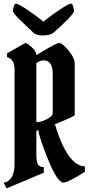

<svg xmlns="http://www.w3.org/2000/svg" viewBox="-30 -1004 487 1056"><path d="M209 -672Q191 -672 170 -657V-332Q196 -332 228 -348.5Q260 -365 260 -383V-598Q260 -672 209 -672ZM50 -102V-620Q50 -681 9 -689V-711L110 -768Q130 -760 150 -739Q170 -718 170 -701Q280 -768 296 -768Q312 -768 346.5 -727Q381 -686 381 -653V-372Q381 -364 272 -321Q318 -166 380 -112Q408 -89 437 -89V-59Q344 0 319 0Q286 0 235.5 -124Q185 -248 181 -288L170 -285V-154Q170 -117 178 -101Q186 -85 211 -85V-54L6 32L-10 0Q12 0 32 -26Q50 -51 50 -102ZM264 -824Q244 -809 206.5 -809Q169 -809 154 -824Q142 -836 114 -862Q86 -888 72 -902Q41 -935 41 -943.5Q41 -952 44 -962Q50 -984 57 -984Q69 -984 115.5 -953.5Q162 -923 209 -885Q256 -923 302.5 -953.5Q349 -984 361 -984Q368 -984 372.5 -968Q377 -952 377 -942Q377 -932 336 -891Q295 -850 264 -824Z"/></svg>

Font: Pirata One
Style: Regular
Weight: 400
Designer: Rodrigo Fuenzalida, Nicolas Massi
Foundry: Rodrigo Fuenzalida, Nicolas Massi
Version: Version 1.001